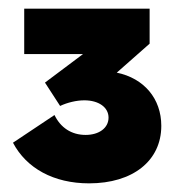

<svg xmlns="http://www.w3.org/2000/svg" viewBox="-20 -720 408 444"><path d="M186 -296C287 -296 353 -348 353 -429C353 -492 313 -539 250 -552L326 -619V-700H36V-595H172L84 -529L119 -475C136 -483 157 -488 175 -488C208 -488 231 -472 231 -448C231 -424 209 -408 178 -408C145 -408 120 -425 106 -454L10 -390C41 -331 104 -296 186 -296Z"/></svg>

Font: Fixel Text ExtraBold
Style: Regular
Weight: 800
Width: 4
Designer: AlfaBravo + MacPaw
Foundry: Kyrylo Tkachov, Marchela Mozhyna, Serhii Makarenko, Maria Weinstein, Zakhar Kryvoshyya
Version: Version 1.211